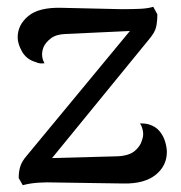

<svg xmlns="http://www.w3.org/2000/svg" viewBox="-20 -537 533 565"><path d="M47 8 35 -13Q35 -33 40 -48Q45 -63 58 -78L374 -460L388 -447L173 -437Q145 -436 129.5 -424Q114 -412 108 -398Q103 -385 104 -373Q105 -361 111 -351Q105 -350 98.5 -350.5Q92 -351 86 -354Q58 -362 45 -385Q32 -408 32 -427Q32 -464 63.5 -490Q95 -516 162 -514L338 -510Q367 -510 391 -511Q415 -512 431 -517L443 -495Q443 -474 439.5 -458Q436 -442 420 -423L117 -52L101 -71L323 -77Q358 -78 375.5 -92Q393 -106 398 -125Q403 -138 400.5 -151.5Q398 -165 392 -174Q407 -174 418 -171Q438 -165 449.5 -151Q461 -137 466 -120Q471 -103 471 -90Q471 -49 438 -22.5Q405 4 344 3L142 0Q120 -1 94.5 0.5Q69 2 47 8Z"/></svg>

Font: Arima Thin Medium
Style: Regular
Weight: 500
Version: Version 1.100